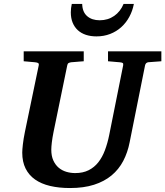

<svg xmlns="http://www.w3.org/2000/svg" viewBox="-20 -929 831 965"><path d="M725.1 -616.2Q718.3 -615.2 714.4 -611.1Q710.4 -606.9 709 -600.1L631.8 -214.8Q621.6 -162.6 599.4 -120.1Q577.1 -77.6 540.8 -47.4Q504.4 -17.1 452.6 -0.5Q400.9 16.1 332 16.1Q276.4 16.1 231.9 5.6Q187.5 -4.9 156.5 -26.6Q125.5 -48.3 108.6 -82Q91.8 -115.7 91.8 -162.1Q91.8 -176.3 95 -203.9Q98.1 -231.4 105 -265.1L174.8 -601.1Q176.3 -609.9 170.9 -612.5Q165.5 -615.2 154.8 -616.2Q146.5 -616.7 137.2 -617.7Q128.9 -618.7 118.9 -619.4Q108.9 -620.1 99.1 -621.1V-670.9H400.9V-621.1Q389.2 -620.1 378.2 -619.4Q367.2 -618.7 358.4 -617.7Q348.1 -616.7 338.9 -616.2Q330.1 -615.2 324.7 -612.1Q319.3 -608.9 317.9 -600.1L249 -265.1Q243.2 -236.3 240.5 -213.4Q237.8 -190.4 237.8 -176.8Q237.8 -145 248 -122.6Q258.3 -100.1 275.1 -85.9Q292 -71.8 313.7 -65.4Q335.4 -59.1 357.9 -59.1Q397 -59.1 425.5 -73.5Q454.1 -87.9 474.1 -113.3Q494.1 -138.7 507.3 -173.8Q520.5 -209 528.8 -250L599.1 -601.1Q600.6 -609.9 596.4 -612.5Q592.3 -615.2 580.1 -616.2Q570.8 -616.7 561.5 -617.7Q553.2 -618.7 543 -619.4Q532.7 -620.1 522.9 -621.1V-670.9H791V-621.1ZM652.8 -909.2Q646 -873.5 629.6 -843.8Q613.3 -814 589.1 -792.2Q564.9 -770.5 533.4 -758.3Q502 -746.1 464.8 -746.1Q435.5 -746.1 411.9 -753.9Q388.2 -761.7 371.3 -777.1Q354.5 -792.5 345.2 -814.9Q335.9 -837.4 335.9 -867.2Q335.9 -877.9 337.2 -888.4Q338.4 -898.9 340.8 -909.2H393.1Q394 -868.7 418 -847.9Q441.9 -827.1 481 -827.1Q522.5 -827.1 554 -849.1Q585.4 -871.1 601.1 -909.2Z"/></svg>

Font: Charis SIL Phon
Style: Bold Italic
Weight: 700
Italic angle: -11°
Foundry: SIL International
Version: Version 5.000